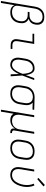

<svg xmlns="http://www.w3.org/2000/svg" viewBox="1594 -2390 1011 4240"><g transform="rotate(90 2100.0 -270.5)"><path d="M3 215 128 -541Q133 -567 141.5 -593.5Q150 -620 165 -644Q180 -668 201 -688Q222 -708 247.5 -720.5Q273 -733 300 -738Q327 -743 353 -743Q380 -743 406 -738.5Q432 -734 454 -722Q476 -710 492.5 -691Q509 -672 517.5 -648Q526 -624 526.5 -597.5Q527 -571 523 -544Q519 -520 509.5 -496Q500 -472 483 -452Q466 -432 443.5 -418Q421 -404 397 -396Q425 -385 447 -364.5Q469 -344 480.5 -316.5Q492 -289 493 -257Q494 -225 489 -193Q484 -166 475 -139.5Q466 -113 450 -88.5Q434 -64 411.5 -44.5Q389 -25 363 -13Q337 -1 309.5 3.5Q282 8 255 8Q229 8 203.5 3.5Q178 -1 156.5 -12.5Q135 -24 119 -42.5Q103 -61 96 -85L46 215ZM248 -30Q271 -30 294 -34Q317 -38 339.5 -48Q362 -58 381 -74.5Q400 -91 414 -111Q428 -131 435.5 -154Q443 -177 447 -200Q451 -223 451 -246Q451 -269 444.5 -290.5Q438 -312 424.5 -329Q411 -346 392.5 -357Q374 -368 351.5 -372.5Q329 -377 306 -377H241L248 -416H313Q331 -416 350.5 -418.5Q370 -421 388.5 -428.5Q407 -436 423.5 -448.5Q440 -461 452 -477Q464 -493 470.5 -511.5Q477 -530 481 -549Q486 -580 481.5 -610.5Q477 -641 459 -663Q441 -685 412.5 -695Q384 -705 353 -705Q331 -705 308.5 -700.5Q286 -696 265.5 -685Q245 -674 228 -657Q211 -640 199 -619.5Q187 -599 180.5 -577.5Q174 -556 170 -534L109 -167Q106 -147 107.5 -127.5Q109 -108 117.5 -91Q126 -74 140 -62Q154 -50 171.5 -43Q189 -36 208.5 -33Q228 -30 248 -30Z M980 0Q959 0 938.5 -3.5Q918 -7 900.5 -16.5Q883 -26 870.5 -41Q858 -56 851.5 -75Q845 -94 845 -115.5Q845 -137 848 -158L902 -482H725V-520H951L890 -152Q887 -129 889 -107Q891 -85 903.5 -68.5Q916 -52 937 -45Q958 -38 980 -38H1061V0Z M1417 8Q1388 8 1360.5 1Q1333 -6 1312 -22Q1291 -38 1278 -62Q1265 -86 1259 -113Q1253 -140 1254 -168.5Q1255 -197 1260 -226L1277 -326Q1281 -351 1289 -377Q1297 -403 1311 -426.5Q1325 -450 1344.5 -470Q1364 -490 1388.5 -503.5Q1413 -517 1439.5 -522.5Q1466 -528 1491 -528Q1515 -528 1536.5 -520Q1558 -512 1573.5 -497Q1589 -482 1600 -462.5Q1611 -443 1618 -422Q1625 -401 1630 -379Q1635 -357 1638 -335Q1655 -381 1672 -427.5Q1689 -474 1706 -520H1749Q1723 -454 1698.5 -388Q1674 -322 1648 -257Q1653 -193 1656.5 -128.5Q1660 -64 1665 0H1622Q1620 -46 1618.5 -91.5Q1617 -137 1615 -182Q1605 -161 1593.5 -139.5Q1582 -118 1569 -97.5Q1556 -77 1540 -58Q1524 -39 1504.5 -24Q1485 -9 1462 -0.5Q1439 8 1417 8ZM1417 -30Q1442 -30 1466.5 -43Q1491 -56 1509.5 -76Q1528 -96 1542 -119Q1556 -142 1568.5 -166Q1581 -190 1591.5 -214Q1602 -238 1611 -263Q1610 -287 1607 -311Q1604 -335 1599.5 -358Q1595 -381 1588 -403.5Q1581 -426 1569 -445.5Q1557 -465 1536.5 -477.5Q1516 -490 1491 -490Q1470 -490 1448.5 -485Q1427 -480 1407.5 -468Q1388 -456 1372 -439Q1356 -422 1345.5 -402.5Q1335 -383 1328.5 -362Q1322 -341 1319 -319L1302 -219Q1298 -197 1297 -174.5Q1296 -152 1299.5 -130.5Q1303 -109 1312 -90Q1321 -71 1336.5 -57Q1352 -43 1373 -36.5Q1394 -30 1417 -30Z M2049 8Q2019 8 1989.5 2Q1960 -4 1936 -18.5Q1912 -33 1895.5 -56Q1879 -79 1871 -107Q1863 -135 1863 -165Q1863 -195 1868 -226L1885 -326Q1889 -352 1898 -378.5Q1907 -405 1923 -428.5Q1939 -452 1961.5 -471.5Q1984 -491 2009.5 -503Q2035 -515 2062 -521.5Q2089 -528 2116 -528Q2120 -528 2123.5 -528Q2127 -528 2131 -528L2406 -520L2400 -482L2245 -486Q2265 -471 2278 -449Q2291 -427 2297 -401.5Q2303 -376 2302.5 -349Q2302 -322 2297 -294L2281 -194Q2276 -167 2267 -140.5Q2258 -114 2242.5 -90Q2227 -66 2205 -46.5Q2183 -27 2157 -14.5Q2131 -2 2103.5 3Q2076 8 2049 8ZM2049 -30Q2072 -30 2094.5 -34.5Q2117 -39 2138.5 -49.5Q2160 -60 2178 -77Q2196 -94 2208.5 -114Q2221 -134 2228 -156Q2235 -178 2239 -201L2255 -301Q2259 -323 2260 -345.5Q2261 -368 2256.5 -389Q2252 -410 2242.5 -428.5Q2233 -447 2217 -460.5Q2201 -474 2180.5 -481Q2160 -488 2138 -489L2125 -490Q2122 -490 2119 -490Q2116 -490 2113 -490Q2091 -490 2069 -484Q2047 -478 2026 -467.5Q2005 -457 1987.5 -440.5Q1970 -424 1957.5 -404.5Q1945 -385 1937.5 -363Q1930 -341 1927 -319L1910 -219Q1906 -195 1905.5 -171Q1905 -147 1911 -125Q1917 -103 1929.5 -84Q1942 -65 1960.5 -52.5Q1979 -40 2002 -35Q2025 -30 2049 -30Z M2403 215 2525 -520H2568L2518 -219Q2514 -196 2513.5 -172Q2513 -148 2518 -126Q2523 -104 2534.5 -85Q2546 -66 2564 -53.5Q2582 -41 2604.5 -35.5Q2627 -30 2651 -30Q2672 -30 2694.5 -34.5Q2717 -39 2738 -49Q2759 -59 2777 -75.5Q2795 -92 2807.5 -111.5Q2820 -131 2827.5 -153Q2835 -175 2838 -197L2892 -520H2935L2862 -81Q2860 -71 2861.5 -61Q2863 -51 2869 -44Q2875 -37 2884.5 -33.5Q2894 -30 2904 -30H2919V8H2898Q2879 8 2862 3Q2845 -2 2833.5 -14.5Q2822 -27 2819 -45Q2816 -63 2819 -81L2822 -98Q2807 -73 2786 -52Q2765 -31 2739.5 -17Q2714 -3 2686.5 2.5Q2659 8 2632 8Q2610 8 2589 4.5Q2568 1 2549.5 -8Q2531 -17 2516.5 -31.5Q2502 -46 2492 -63L2446 215Z M3250 8Q3250 8 3250 8Q3250 8 3250 8H3249Q3219 8 3190 2Q3161 -4 3136.5 -18.5Q3112 -33 3095.5 -56Q3079 -79 3071 -107Q3063 -135 3063 -165Q3063 -195 3068 -226L3085 -326Q3089 -353 3098.5 -380Q3108 -407 3124.5 -431.5Q3141 -456 3164 -475.5Q3187 -495 3213.5 -507Q3240 -519 3268 -523.5Q3296 -528 3324 -528Q3324 -528 3324 -528Q3324 -528 3324 -528Q3354 -528 3383.5 -522Q3413 -516 3437 -501.5Q3461 -487 3478 -464Q3495 -441 3503 -413Q3511 -385 3510.5 -355Q3510 -325 3505 -294L3489 -194Q3484 -167 3474.5 -140Q3465 -113 3448.5 -88.5Q3432 -64 3409 -44.5Q3386 -25 3359.5 -13Q3333 -1 3305 3.5Q3277 8 3250 8ZM3250 -30Q3273 -30 3296.5 -34.5Q3320 -39 3341.5 -49Q3363 -59 3382 -75.5Q3401 -92 3414.5 -112.5Q3428 -133 3435.5 -155.5Q3443 -178 3447 -201L3463 -301Q3467 -325 3467.5 -349Q3468 -373 3462.5 -395.5Q3457 -418 3444 -436.5Q3431 -455 3412.5 -467.5Q3394 -480 3370.5 -485Q3347 -490 3323 -490Q3300 -490 3277 -485.5Q3254 -481 3232 -471Q3210 -461 3191 -444.5Q3172 -428 3159 -407.5Q3146 -387 3138 -364.5Q3130 -342 3127 -319L3110 -219Q3106 -195 3105.5 -171Q3105 -147 3111 -124.5Q3117 -102 3129.5 -83.5Q3142 -65 3161 -52.5Q3180 -40 3203 -35Q3226 -30 3250 -30Z M3845 8Q3815 8 3787 1Q3759 -6 3736.5 -21.5Q3714 -37 3699 -60Q3684 -83 3677 -110Q3670 -137 3670.5 -166.5Q3671 -196 3676 -226L3725 -520H3768L3718 -219Q3714 -196 3713.5 -173Q3713 -150 3717.5 -128Q3722 -106 3733 -87Q3744 -68 3761 -55Q3778 -42 3800 -36Q3822 -30 3845 -30Q3874 -30 3903.5 -40Q3933 -50 3956.5 -71Q3980 -92 3997.5 -118Q4015 -144 4027 -172Q4039 -200 4048 -228.5Q4057 -257 4061 -286Q4071 -345 4065 -402.5Q4059 -460 4037 -510L4076 -525Q4100 -470 4107 -407Q4114 -344 4103 -280Q4098 -247 4087.5 -213.5Q4077 -180 4062 -148Q4047 -116 4025.5 -86.5Q4004 -57 3975.5 -34.5Q3947 -12 3912.5 -2Q3878 8 3845 8ZM3935 -587 3909 -613 4066 -756 4097 -724Z"/></g></svg>

Font: Iosevka SS04 XLt Ex
Style: Italic
Weight: 200
Width: 7
Italic angle: -9°
Monospace: yes
Designer: Belleve Invis
Foundry: Belleve Invis
Version: Version 19.0.0; ttfautohint (v1.8.4)